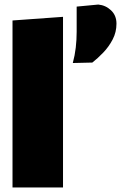

<svg xmlns="http://www.w3.org/2000/svg" viewBox="-20 -824 532 844"><path d="M35 0V-734L257 -750V0ZM300 -547Q309 -580 313 -614.5Q317 -649 317 -684V-795L412 -804Q444.5 -801 468.2 -778.5Q492 -756 492 -720Q492 -682.5 475.2 -650.5Q458.5 -618.5 434 -593Q409.5 -567.5 386 -549Z"/></svg>

Font: Commissioner Black
Style: Regular
Weight: 900
Designer: Kostas Bartsokas
Foundry: Kostas Bartsokas
Version: Version 1.000; ttfautohint (v1.8.3)